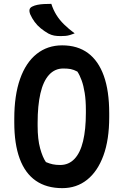

<svg xmlns="http://www.w3.org/2000/svg" viewBox="-20 -955 640 995"><path d="M302 -720Q382 -720 436 -680Q490 -640 518 -562Q546 -484 546 -368V-348Q546 -231 516 -149Q486 -67 431.5 -23.5Q377 20 303 20Q221 20 165.5 -18.5Q110 -57 82 -133Q54 -209 54 -320V-340Q54 -461 84 -546Q114 -631 170 -675.5Q226 -720 302 -720ZM175 -303Q175 -233 188 -186Q201 -139 218 -115Q237 -107 253.5 -103.5Q270 -100 292 -100Q336 -100 366 -131.5Q396 -163 410.5 -223.5Q425 -284 425 -370V-386Q425 -435 419 -473Q413 -511 403 -538.5Q393 -566 381 -584Q362 -594 346.5 -597Q331 -600 308 -600Q264 -600 234 -567Q204 -534 189.5 -471Q175 -408 175 -319ZM246 -935Q256 -904 272 -878Q288 -852 312 -828.5Q336 -805 367 -782Q354 -777 342.5 -773.5Q331 -770 319.5 -769Q308 -768 295 -768Q275 -768 261 -770.5Q247 -773 231 -781Q210 -793 191.5 -808Q173 -823 159.5 -841.5Q146 -860 137 -880Q131 -895 133 -905Q135 -915 147 -921Q159 -927 174 -930Q189 -933 207 -934Q225 -935 246 -935Z"/></svg>

Font: Recursive Monospace Casual SemiBold
Style: Regular
Weight: 600
Version: Version 1.047